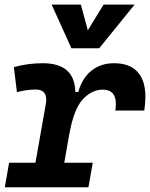

<svg xmlns="http://www.w3.org/2000/svg" viewBox="-32 -796 638 816"><path d="M-11.7 0 6.8 -104.5H118.7L162.6 -353Q164.6 -363.3 164.6 -372.1Q164.6 -415.5 119.6 -415.5Q81.1 -415.5 40 -404.3L26.9 -510.7Q85.4 -527.3 149.9 -527.3Q285.6 -527.3 288.1 -405.3H300.8Q316.9 -463.4 356.2 -495.4Q395.5 -527.3 453.1 -527.3Q531.2 -527.3 564 -475.6Q585.9 -440.4 585.9 -384.3Q585.9 -357.9 581.1 -326.2H458Q460.4 -341.3 460.4 -354Q460.4 -415 405.3 -415Q357.9 -415 319.8 -373.8Q281.7 -332.5 262.7 -226.1V-227.5L241.2 -104.5H362.3L343.8 0ZM271.5 -590.8 187.5 -776.4H311.5L341.3 -667.5L408.2 -776.4H540L389.6 -590.8Z"/></svg>

Font: CaskaydiaCove NFP SemiBold
Style: Italic
Weight: 600
Italic angle: -10°
Designer: Aaron Bell
Foundry: Saja Typeworks
Version: Version 2111.001; VTT 6.35;Nerd Fonts 3.1.1